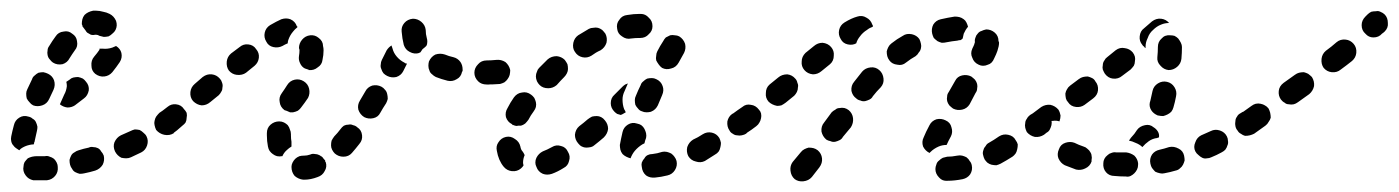

<svg xmlns="http://www.w3.org/2000/svg" viewBox="-30 -307 2615 359"><path d="M73 22Q79 15 78 5Q78 1 76 -3Q74 -7 71 -10Q67 -13 63 -14Q59 -16 54 -15Q47 -15 42 -15Q40 -15 39 -15Q35 -15 30 -14Q26 -13 22 -11Q19 -8 16 -4Q14 0 14 4Q12 13 18 21Q23 28 32 30Q37 30 42 30Q49 30 58 30Q67 29 73 22ZM164 -16Q162 -21 159 -24Q157 -28 153 -30Q149 -32 144 -32Q140 -33 136 -31Q126 -29 117 -26Q113 -25 109 -22Q105 -20 103 -16Q101 -12 100 -8Q100 -3 101 1Q102 5 105 9Q107 13 111 15Q115 17 119 18Q124 18 128 17Q138 15 148 12Q157 9 162 1Q166 -7 164 -16ZM244 -52Q242 -56 238 -59Q235 -62 231 -64Q226 -65 222 -65Q218 -64 214 -62Q205 -58 196 -54Q188 -50 184 -41Q181 -33 185 -24Q187 -20 190 -17Q193 -14 197 -12Q202 -11 206 -11Q211 -11 215 -13Q224 -17 234 -22Q242 -26 245 -35Q248 -44 244 -52ZM-9 -52Q-7 -62 -4 -73Q-2 -82 6 -87Q14 -92 23 -89Q28 -88 31 -85Q35 -83 37 -79Q39 -75 40 -70Q40 -66 39 -62Q37 -52 35 -44Q35 -42 34 -41Q34 -39 33 -37Q29 -37 25 -36Q16 -34 9 -29Q8 -28 6 -26Q3 -28 0 -30Q-3 -32 -5 -35Q-8 -38 -9 -43Q-10 -47 -9 -52ZM304 -73Q305 -78 304 -82Q303 -86 300 -90Q295 -98 286 -99Q277 -101 269 -95Q265 -93 263 -89Q260 -85 260 -81Q259 -76 260 -72Q261 -68 263 -64Q269 -56 278 -55Q287 -53 295 -58V-59Q299 -61 301 -65Q303 -69 304 -73ZM116 -163Q121 -162 125 -160Q128 -158 131 -154Q137 -147 136 -138Q134 -128 127 -123Q119 -117 110 -110Q104 -106 96 -106Q88 -107 82 -112Q82 -112 82 -112Q86 -121 90 -130Q94 -137 95 -146Q95 -150 94 -154Q97 -156 100 -158Q103 -161 107 -162Q112 -163 116 -163ZM20 -123Q22 -119 25 -116Q28 -112 32 -110Q40 -107 49 -110Q58 -113 62 -122Q66 -130 70 -139Q74 -148 71 -157Q68 -165 60 -169Q56 -171 51 -172Q47 -172 42 -171Q38 -169 35 -166Q31 -163 30 -159Q25 -149 21 -140Q19 -136 19 -132Q19 -127 20 -123ZM187 -221Q184 -220 180 -218Q171 -215 162 -216Q159 -216 157 -216Q157 -216 156 -216Q156 -215 156 -214Q152 -208 146 -201Q140 -194 141 -184Q141 -175 148 -169Q156 -163 165 -164Q174 -165 180 -172Q188 -182 194 -191Q199 -199 197 -208Q195 -216 187 -221ZM59 -204Q60 -199 63 -196Q66 -192 69 -190Q77 -185 87 -187Q96 -190 100 -198Q105 -206 110 -213Q116 -220 114 -230Q113 -239 105 -244Q98 -250 89 -248Q79 -247 74 -239Q68 -231 62 -221Q59 -217 59 -213Q58 -208 59 -204ZM128 -279Q131 -282 135 -284Q139 -286 144 -287Q147 -287 150 -287Q156 -287 163 -285Q169 -284 175 -281Q183 -277 187 -268Q190 -259 186 -251Q184 -247 180 -244Q177 -241 173 -239Q168 -238 164 -238Q160 -239 156 -240Q153 -242 150 -242Q149 -242 148 -242Q144 -241 140 -242Q136 -244 133 -246Q131 -248 130 -250Q127 -254 124 -258Q124 -259 124 -260Q123 -261 123 -262Q123 -267 124 -271Q125 -275 128 -279Z M577 13Q582 5 579 -4Q578 -5 578 -5Q578 -6 578 -7Q575 -10 573 -13Q571 -15 570 -15Q569 -16 567 -17Q563 -19 559 -19Q554 -20 550 -18Q544 -16 539 -16Q539 -16 538 -16Q534 -16 530 -15Q525 -13 522 -10Q519 -7 517 -3Q515 1 515 5Q515 15 521 22Q528 28 537 29Q538 29 539 29Q551 29 564 24Q573 21 577 13ZM638 -69Q635 -72 630 -73Q626 -75 622 -74Q617 -74 613 -72Q609 -69 607 -66Q601 -58 595 -52Q592 -48 590 -44Q589 -40 589 -35Q589 -31 591 -27Q593 -23 596 -20Q603 -14 612 -14Q622 -14 628 -21Q635 -29 642 -38Q648 -45 647 -54Q646 -64 638 -69ZM480 -19Q477 -21 474 -25Q472 -28 471 -33Q469 -43 469 -54Q469 -56 469 -58Q469 -68 476 -74Q483 -80 492 -80Q497 -80 501 -78Q505 -76 508 -73Q511 -69 512 -65Q514 -61 514 -56Q514 -55 514 -54Q514 -47 515 -42Q515 -39 515 -37Q515 -35 515 -33Q510 -30 507 -27Q501 -22 498 -15Q498 -15 498 -15Q497 -15 497 -15Q493 -14 488 -15Q484 -16 480 -19ZM319 -87Q320 -91 319 -96Q317 -100 314 -103Q309 -111 299 -112Q290 -113 283 -107Q273 -99 268 -96Q265 -93 262 -89Q260 -86 259 -81Q258 -77 259 -73Q260 -68 262 -64Q268 -57 277 -55Q286 -53 294 -58Q300 -62 311 -72Q315 -75 317 -78Q319 -82 319 -87ZM694 -131Q693 -136 690 -139Q687 -143 683 -145Q675 -149 666 -147Q657 -144 653 -136Q648 -127 643 -119Q638 -111 640 -102Q643 -93 651 -88Q659 -84 668 -86Q677 -88 681 -96Q686 -105 692 -114Q694 -118 695 -122Q695 -127 694 -131ZM497 -133Q502 -140 507 -148Q512 -156 521 -158Q530 -160 538 -155Q546 -150 548 -141Q550 -132 546 -124Q540 -115 533 -106Q531 -103 527 -100Q523 -98 518 -97Q517 -97 515 -97Q514 -97 512 -97Q511 -98 510 -98Q506 -100 502 -101Q502 -101 502 -101Q502 -101 502 -101Q494 -107 493 -116Q491 -125 497 -133ZM386 -144Q387 -148 385 -153Q384 -157 381 -160Q375 -167 366 -168Q357 -169 349 -163L334 -150Q327 -144 326 -135Q325 -125 331 -118Q338 -111 347 -110Q356 -110 363 -116L379 -129Q382 -132 384 -136Q386 -139 386 -144ZM902 -171Q903 -180 896 -187Q889 -193 880 -193V-194Q870 -194 864 -187Q857 -180 857 -171Q857 -162 864 -155Q870 -149 880 -149Q889 -148 896 -155Q902 -162 902 -171ZM807 -156Q795 -159 785 -163Q781 -165 778 -168Q774 -171 773 -175Q771 -179 771 -184Q771 -188 772 -192Q776 -201 784 -205Q793 -208 802 -205Q809 -202 818 -200Q826 -198 831 -191Q835 -185 835 -177Q835 -176 835 -175Q835 -174 835 -174Q834 -173 834 -173Q832 -163 824 -159Q816 -154 807 -156ZM726 -190Q728 -188 731 -188L724 -174Q720 -166 711 -163Q702 -161 694 -165Q690 -167 687 -170Q684 -174 683 -178Q681 -182 682 -187Q682 -191 684 -195L693 -213Q695 -216 697 -218Q699 -220 702 -222Q703 -219 704 -216Q706 -208 712 -201Q718 -194 726 -190ZM449 -215Q444 -223 434 -224Q425 -225 418 -219L402 -207Q395 -201 394 -192Q393 -182 398 -175Q404 -168 413 -167Q423 -166 430 -171L446 -184Q453 -190 454 -199Q455 -208 449 -215ZM529 -217Q529 -226 535 -233Q541 -240 550 -241Q559 -242 566 -236Q574 -230 574 -221Q575 -217 575 -213Q575 -204 573 -195Q572 -186 564 -181Q557 -175 547 -176Q547 -177 547 -177Q546 -177 546 -177Q543 -178 540 -179Q534 -182 531 -189Q528 -195 529 -202Q530 -208 530 -213Q530 -215 529 -217ZM725 -223Q722 -235 721 -248Q720 -257 726 -264Q732 -271 742 -272Q751 -272 758 -266Q765 -260 766 -251Q766 -243 768 -236Q769 -233 769 -229Q769 -224 767 -221Q764 -218 760 -215Q758 -212 756 -209Q755 -209 755 -209Q754 -208 754 -208Q745 -205 736 -210Q728 -214 725 -223ZM468 -229Q463 -237 465 -246Q467 -255 475 -260Q487 -267 496 -271Q505 -274 513 -271Q522 -267 525 -258Q526 -258 526 -257Q526 -256 526 -256Q521 -252 518 -248Q512 -241 509 -232Q508 -229 508 -226Q503 -224 498 -221Q490 -217 481 -219Q472 -221 468 -229Z M1235 -6Q1234 -10 1231 -14Q1229 -17 1225 -20Q1221 -22 1217 -23Q1212 -24 1208 -23Q1199 -20 1190 -19Q1185 -19 1181 -17Q1177 -15 1175 -11Q1172 -8 1170 -3Q1169 1 1170 5Q1171 15 1178 21Q1185 26 1195 25Q1206 24 1218 21Q1227 19 1232 11Q1237 3 1235 -6ZM1032 -23Q1028 -32 1019 -34Q1010 -37 1002 -32Q993 -27 985 -24Q981 -22 978 -19Q975 -16 973 -12Q971 -8 971 -3Q971 1 973 5Q976 14 985 18Q993 21 1002 18Q1013 14 1024 7Q1032 3 1034 -6Q1037 -15 1032 -23ZM912 5Q902 -7 899 -25Q897 -34 902 -41Q907 -49 916 -51Q925 -53 933 -47Q941 -42 943 -33Q944 -27 947 -24Q948 -22 949 -21Q950 -19 951 -17Q948 -10 948 -3Q948 0 949 2Q948 4 947 5Q945 7 944 8Q937 14 927 13Q918 12 912 5ZM1317 -32Q1318 -36 1318 -40Q1317 -45 1315 -49Q1310 -57 1301 -59Q1292 -61 1284 -56Q1275 -50 1266 -46Q1258 -41 1255 -32Q1253 -23 1257 -15Q1262 -7 1271 -5Q1280 -2 1288 -6Q1297 -12 1307 -18Q1311 -20 1314 -24Q1316 -27 1317 -32ZM1134 -19Q1131 -23 1130 -27Q1129 -32 1129 -36Q1131 -47 1134 -60Q1136 -69 1144 -74Q1152 -79 1161 -76Q1166 -75 1169 -73Q1173 -70 1175 -66Q1177 -62 1178 -58Q1179 -53 1178 -49Q1176 -44 1175 -39Q1173 -38 1171 -37Q1163 -32 1157 -25Q1152 -19 1149 -11Q1145 -12 1141 -14Q1137 -16 1134 -19ZM1101 -82Q1098 -86 1094 -88Q1090 -90 1086 -90Q1081 -90 1077 -89Q1073 -87 1069 -84Q1061 -77 1053 -71Q1046 -65 1045 -55Q1045 -46 1051 -39Q1054 -35 1058 -33Q1062 -31 1066 -31Q1070 -31 1075 -32Q1079 -33 1082 -36Q1091 -43 1099 -50Q1106 -57 1107 -66Q1107 -75 1101 -82ZM1372 -90Q1370 -94 1366 -96Q1362 -98 1358 -99Q1353 -100 1349 -99Q1345 -98 1341 -95L1339 -94Q1332 -89 1330 -80Q1329 -70 1334 -63Q1336 -59 1340 -57Q1344 -54 1348 -54Q1353 -53 1357 -54Q1362 -55 1365 -57L1367 -59Q1375 -64 1376 -73Q1378 -82 1372 -90ZM919 -105Q924 -115 931 -125Q937 -133 946 -134Q955 -136 963 -130Q966 -128 969 -124Q971 -120 972 -116Q973 -112 972 -107Q971 -103 968 -99Q962 -91 958 -83Q955 -79 952 -76Q948 -73 944 -72Q941 -72 939 -72Q936 -71 933 -72Q932 -72 931 -73Q930 -73 929 -73Q928 -74 927 -75Q919 -79 916 -88Q914 -97 919 -105ZM1119 -130Q1127 -138 1134 -145Q1136 -147 1139 -149Q1141 -150 1144 -151Q1141 -144 1138 -137Q1134 -129 1134 -121Q1134 -111 1137 -103Q1139 -100 1140 -97Q1136 -95 1133 -93Q1132 -93 1131 -92Q1127 -93 1124 -94Q1121 -96 1119 -98Q1112 -105 1112 -114Q1112 -124 1119 -130ZM1158 -111Q1160 -107 1163 -104Q1166 -100 1170 -99Q1174 -97 1179 -97Q1183 -97 1187 -98Q1192 -100 1195 -103Q1198 -106 1200 -110Q1204 -119 1208 -129Q1212 -138 1209 -146Q1206 -155 1197 -159Q1193 -161 1189 -161Q1184 -161 1180 -160Q1176 -158 1173 -155Q1169 -152 1168 -148Q1163 -138 1159 -128Q1157 -124 1157 -120Q1157 -115 1158 -111ZM972 -164Q972 -160 974 -155Q976 -151 979 -148Q985 -142 995 -142Q1004 -142 1011 -148Q1018 -156 1025 -163Q1028 -166 1030 -170Q1032 -174 1032 -178Q1032 -183 1031 -187Q1029 -191 1026 -195Q1020 -201 1011 -202Q1001 -202 994 -196Q986 -188 978 -180Q975 -177 974 -173Q972 -169 972 -164ZM919 -159Q922 -163 923 -167Q924 -172 924 -176Q922 -185 915 -191Q907 -196 898 -195Q888 -194 880 -194Q871 -193 864 -187Q858 -180 858 -171Q858 -162 864 -155Q871 -149 880 -149Q892 -149 905 -150Q909 -151 913 -153Q917 -156 919 -159ZM1197 -194Q1199 -190 1202 -186Q1204 -183 1208 -180Q1216 -176 1225 -179Q1234 -181 1239 -190Q1244 -199 1249 -208Q1253 -216 1251 -225Q1248 -234 1240 -239Q1236 -241 1232 -241Q1227 -242 1223 -241Q1219 -239 1215 -237Q1212 -234 1210 -230Q1204 -221 1199 -211Q1197 -207 1197 -203Q1196 -198 1197 -194ZM1045 -210Q1050 -202 1059 -200Q1068 -198 1076 -203Q1084 -209 1093 -213Q1101 -218 1104 -227Q1106 -236 1102 -244Q1099 -248 1096 -251Q1092 -254 1088 -255Q1084 -256 1079 -255Q1075 -255 1071 -253Q1061 -247 1051 -241Q1044 -236 1042 -227Q1040 -217 1045 -210ZM1167 -281Q1166 -281 1166 -281Q1155 -281 1143 -279Q1133 -278 1128 -270Q1122 -263 1124 -253Q1125 -244 1133 -239Q1141 -233 1150 -235Q1158 -236 1165 -236Q1166 -236 1166 -236H1167Q1177 -236 1183 -243Q1190 -249 1190 -258Q1190 -268 1183 -274Q1177 -281 1168 -281Z M1499 -26Q1495 -29 1491 -30Q1487 -31 1482 -31Q1478 -30 1474 -28Q1470 -26 1467 -22L1452 -4Q1447 3 1448 12Q1449 22 1456 28Q1463 33 1472 32Q1482 31 1488 24L1502 6Q1508 -2 1507 -11Q1506 -20 1499 -26ZM1787 2Q1786 -3 1783 -6Q1781 -10 1777 -13Q1773 -15 1769 -16Q1765 -17 1760 -16Q1750 -14 1741 -14Q1737 -13 1733 -12Q1729 -10 1726 -7Q1722 -4 1721 0Q1719 5 1719 9Q1719 18 1726 25Q1732 32 1742 31Q1755 31 1770 28Q1779 26 1784 19Q1789 11 1787 2ZM1872 -28Q1873 -32 1873 -37Q1872 -41 1869 -45Q1865 -53 1855 -55Q1846 -57 1838 -52Q1828 -45 1819 -40Q1815 -38 1813 -34Q1810 -31 1809 -27Q1807 -22 1808 -18Q1809 -13 1811 -9Q1813 -6 1816 -3Q1820 0 1824 1Q1829 2 1833 2Q1837 1 1841 -1Q1852 -7 1863 -14Q1866 -16 1869 -20Q1871 -23 1872 -28ZM1721 -84Q1730 -86 1738 -82Q1747 -78 1749 -69Q1752 -60 1748 -52Q1743 -43 1740 -36Q1732 -36 1725 -33Q1716 -29 1710 -23Q1709 -22 1708 -21Q1700 -25 1696 -33Q1693 -42 1697 -50Q1701 -60 1708 -73Q1712 -81 1721 -84ZM1557 -101Q1553 -104 1549 -105Q1544 -106 1540 -105Q1535 -105 1532 -102Q1528 -100 1525 -97L1511 -78Q1505 -71 1506 -61Q1508 -52 1515 -46Q1518 -44 1523 -43Q1527 -41 1532 -42Q1536 -43 1540 -45Q1544 -47 1546 -51L1561 -69Q1566 -77 1565 -86Q1564 -95 1557 -101ZM1936 -73Q1937 -78 1936 -82Q1935 -86 1932 -90Q1927 -98 1918 -99Q1908 -101 1901 -95L1896 -92Q1892 -89 1890 -85Q1887 -81 1887 -77Q1886 -73 1887 -68Q1888 -64 1890 -60Q1896 -53 1905 -51Q1914 -50 1922 -55L1927 -59Q1931 -61 1933 -65Q1935 -69 1936 -73ZM1393 -86Q1394 -90 1393 -95Q1392 -99 1389 -102Q1383 -110 1374 -111Q1365 -113 1358 -107Q1349 -101 1341 -95Q1334 -90 1332 -81Q1330 -72 1336 -64Q1341 -57 1350 -55Q1359 -53 1367 -59Q1375 -64 1384 -71Q1388 -74 1390 -78Q1392 -81 1393 -86ZM1741 -118Q1742 -114 1745 -110Q1748 -107 1752 -104Q1760 -100 1769 -102Q1778 -104 1783 -112L1794 -133Q1797 -137 1797 -141Q1798 -146 1797 -150Q1796 -154 1793 -158Q1790 -161 1786 -164Q1778 -168 1769 -166Q1760 -164 1756 -156L1744 -135Q1741 -131 1741 -127Q1740 -122 1741 -118ZM1462 -144Q1463 -148 1461 -152Q1460 -157 1457 -160Q1451 -167 1442 -168Q1432 -168 1425 -162L1409 -149Q1402 -143 1402 -133Q1401 -124 1407 -117Q1410 -114 1414 -112Q1418 -110 1423 -109Q1427 -109 1431 -110Q1435 -112 1439 -115L1455 -128Q1458 -131 1460 -135Q1462 -139 1462 -144ZM1614 -176Q1607 -182 1598 -181Q1588 -180 1582 -173Q1575 -164 1567 -154Q1561 -147 1562 -137Q1564 -128 1571 -123Q1574 -120 1579 -119Q1583 -117 1588 -118Q1592 -119 1596 -121Q1600 -123 1602 -127Q1609 -136 1617 -144Q1623 -151 1622 -160Q1621 -170 1614 -176ZM1524 -219Q1518 -226 1508 -227Q1499 -227 1492 -221L1476 -208Q1469 -201 1469 -192Q1468 -183 1474 -176Q1480 -169 1490 -168Q1499 -168 1506 -174L1522 -187Q1529 -193 1529 -203Q1530 -212 1524 -219ZM1792 -225Q1791 -222 1788 -216Q1784 -207 1788 -199Q1791 -190 1800 -186Q1804 -184 1808 -184Q1813 -184 1817 -186Q1821 -187 1824 -190Q1827 -193 1829 -198Q1833 -206 1835 -212Q1838 -221 1838 -227Q1838 -229 1837 -230Q1837 -240 1830 -246Q1823 -252 1814 -252Q1809 -251 1805 -249Q1801 -248 1798 -244Q1795 -241 1794 -237Q1792 -232 1793 -228Q1793 -228 1793 -228Q1793 -228 1793 -228Q1792 -227 1792 -225ZM1692 -217Q1693 -221 1692 -225Q1691 -230 1689 -234Q1684 -241 1675 -243Q1665 -245 1658 -240Q1647 -234 1637 -226Q1633 -223 1631 -219Q1629 -215 1628 -211Q1628 -206 1629 -202Q1630 -198 1633 -194Q1638 -187 1648 -186Q1657 -184 1664 -190Q1673 -197 1682 -202Q1686 -205 1688 -209Q1691 -212 1692 -217ZM1549 -265Q1562 -273 1573 -276Q1582 -279 1590 -274Q1598 -270 1601 -261Q1602 -260 1602 -259Q1602 -258 1602 -257Q1596 -255 1591 -251Q1583 -246 1578 -239Q1573 -233 1571 -226Q1564 -222 1555 -224Q1546 -226 1542 -234Q1537 -242 1539 -251Q1541 -260 1549 -265ZM1755 -276Q1742 -274 1729 -271Q1720 -269 1715 -261Q1711 -253 1713 -244Q1714 -240 1716 -236Q1719 -233 1723 -230Q1727 -228 1731 -227Q1736 -227 1740 -228Q1750 -230 1760 -231Q1763 -232 1766 -232Q1768 -233 1770 -235Q1771 -239 1772 -244Q1775 -251 1780 -257Q1779 -261 1777 -265Q1775 -269 1772 -271Q1768 -274 1764 -275Q1760 -276 1755 -276Z M2091 17Q2088 20 2084 22Q2080 24 2075 23Q2064 23 2054 22Q2044 22 2038 15Q2032 8 2033 -2Q2033 -6 2035 -10Q2037 -14 2041 -17Q2044 -20 2048 -21Q2053 -23 2057 -22Q2067 -22 2076 -22Q2084 -21 2091 -16Q2097 -10 2098 -2Q2098 -1 2098 0Q2098 0 2098 1Q2098 1 2098 1Q2098 6 2096 10Q2094 14 2091 17ZM2182 1Q2184 -3 2185 -7Q2185 -11 2184 -16Q2182 -25 2174 -29Q2165 -34 2156 -32Q2147 -29 2138 -27Q2129 -25 2124 -18Q2119 -10 2121 -1Q2122 4 2124 7Q2127 11 2130 14Q2134 16 2139 17Q2143 18 2147 17Q2158 15 2168 12Q2173 11 2176 8Q2180 5 2182 1ZM1982 10Q1971 6 1961 2Q1953 -2 1949 -11Q1946 -19 1950 -28Q1953 -37 1962 -40Q1971 -43 1979 -40Q1987 -36 1996 -33Q2000 -32 2003 -29Q2007 -26 2009 -22Q2011 -19 2011 -16Q2012 -12 2011 -8Q2011 -8 2011 -8Q2011 -7 2011 -7Q2011 -6 2011 -5Q2008 4 1999 8Q1991 12 1982 10ZM2265 -35Q2267 -39 2266 -44Q2266 -48 2264 -52Q2260 -60 2251 -63Q2242 -66 2234 -62Q2225 -58 2216 -54Q2208 -50 2205 -41Q2201 -32 2205 -24Q2207 -20 2211 -17Q2214 -14 2218 -12Q2222 -10 2227 -11Q2231 -11 2235 -13Q2245 -17 2254 -22Q2258 -24 2261 -27Q2264 -31 2265 -35ZM2083 -47Q2084 -49 2086 -51Q2091 -56 2096 -64Q2101 -71 2111 -73Q2120 -75 2127 -69Q2132 -66 2135 -61Q2138 -56 2137 -50Q2135 -50 2134 -49Q2125 -48 2118 -43Q2111 -38 2106 -32Q2101 -37 2093 -40Q2087 -43 2081 -44Q2082 -46 2083 -47ZM2324 -73Q2325 -78 2324 -82Q2323 -86 2320 -90Q2315 -98 2306 -99Q2297 -101 2289 -95Q2285 -93 2283 -89Q2280 -85 2280 -81Q2279 -76 2280 -72Q2281 -67 2283 -64Q2286 -60 2290 -58Q2294 -55 2298 -55Q2302 -54 2307 -55Q2311 -56 2315 -59Q2319 -61 2321 -65Q2323 -69 2324 -73ZM1949 -102Q1943 -109 1934 -111Q1925 -112 1917 -107Q1908 -100 1901 -95Q1897 -93 1895 -89Q1893 -85 1892 -81Q1891 -77 1892 -72Q1893 -68 1896 -64Q1897 -62 1898 -61Q1900 -59 1902 -58Q1904 -63 1908 -66Q1913 -73 1921 -77Q1929 -81 1939 -81Q1945 -82 1951 -80Q1953 -86 1953 -91Q1952 -97 1949 -102ZM2135 -151Q2143 -156 2152 -154Q2161 -152 2166 -144Q2171 -136 2169 -127Q2167 -116 2164 -106Q2163 -102 2160 -98Q2157 -95 2153 -93Q2149 -91 2145 -90Q2140 -90 2136 -91Q2136 -91 2135 -91Q2135 -91 2135 -91Q2133 -92 2131 -93Q2124 -97 2121 -104Q2118 -111 2121 -119Q2123 -127 2125 -137Q2127 -146 2135 -151ZM2018 -155Q2016 -159 2012 -161Q2008 -163 2004 -164Q1999 -164 1995 -163Q1991 -162 1987 -159L1971 -147Q1967 -144 1965 -140Q1963 -137 1962 -132Q1962 -128 1963 -123Q1964 -119 1967 -116Q1972 -108 1982 -107Q1991 -106 1998 -111L2014 -123Q2022 -129 2023 -138Q2024 -148 2018 -155ZM2092 -192Q2093 -197 2092 -201Q2091 -205 2088 -209Q2082 -216 2073 -217Q2064 -219 2056 -213L2040 -200Q2037 -198 2035 -194Q2032 -190 2032 -185Q2031 -181 2032 -177Q2034 -172 2036 -169Q2042 -161 2051 -160Q2061 -159 2068 -165L2084 -177Q2087 -180 2090 -184Q2092 -188 2092 -192ZM2155 -176Q2164 -176 2171 -182Q2178 -188 2179 -197Q2180 -208 2180 -219Q2180 -223 2178 -227Q2176 -231 2173 -235Q2170 -238 2166 -240Q2162 -241 2158 -241Q2148 -242 2142 -235Q2135 -229 2135 -219Q2135 -210 2134 -200Q2133 -191 2140 -184Q2146 -177 2155 -176ZM2126 -251Q2133 -258 2141 -261Q2148 -264 2156 -264Q2156 -264 2156 -264Q2156 -264 2156 -264Q2150 -271 2141 -272Q2132 -273 2124 -267L2109 -254Q2102 -249 2101 -239Q2100 -230 2106 -223Q2107 -221 2109 -220Q2110 -218 2112 -217Q2112 -218 2112 -220Q2112 -228 2116 -236Q2119 -245 2126 -251Z M2346 -87Q2346 -91 2345 -96Q2344 -100 2342 -104Q2339 -108 2335 -110Q2332 -112 2327 -113Q2323 -114 2318 -113Q2314 -112 2310 -109L2289 -94Q2285 -91 2283 -88Q2281 -84 2280 -79Q2279 -75 2280 -71Q2281 -66 2284 -63Q2286 -59 2290 -57Q2294 -54 2298 -53Q2303 -53 2307 -54Q2311 -55 2315 -57L2336 -72Q2340 -75 2342 -79Q2345 -83 2346 -87ZM2423 -163Q2420 -166 2416 -169Q2412 -171 2408 -172Q2403 -172 2399 -171Q2395 -170 2391 -167L2370 -152Q2362 -146 2361 -137Q2360 -128 2365 -121Q2368 -117 2372 -115Q2375 -112 2380 -112Q2384 -111 2389 -112Q2393 -113 2397 -116L2418 -131Q2425 -137 2427 -146Q2428 -155 2423 -163ZM2501 -225Q2495 -232 2486 -233Q2476 -234 2469 -228Q2460 -220 2449 -212Q2442 -206 2441 -197Q2440 -187 2445 -180Q2451 -173 2460 -172Q2470 -171 2477 -177Q2488 -185 2498 -193Q2505 -199 2506 -208Q2507 -218 2501 -225ZM2559 -280Q2556 -283 2551 -285Q2547 -287 2543 -286Q2538 -286 2534 -285Q2530 -283 2527 -280Q2525 -278 2523 -276Q2516 -269 2516 -260Q2516 -250 2523 -244Q2529 -237 2538 -237Q2548 -237 2554 -244Q2557 -246 2559 -248Q2566 -255 2565 -264Q2565 -274 2559 -280Z"/></svg>

Font: FRB American Cursive Guidelines Arrows Dashed Extrabold
Style: Bold Italic
Weight: 800
Italic angle: -25°
Version: Version 2.0;Modular Font Editor K font №1